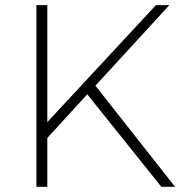

<svg xmlns="http://www.w3.org/2000/svg" viewBox="-20 -719 721 739"><path d="M120.1 0V-699.2H162.1V-249L580.1 -699.2H631.8L347.2 -389.2L653.8 0H601.1L315.9 -356L162.1 -188V0Z"/></svg>

Font: Trueno UltraLight
Style: Regular
Weight: 250
Designer: Julieta Ulanovsky
Foundry: Julieta Ulanovsky
Version: Version 3.001b | FøM Fix